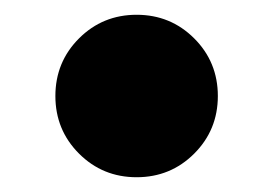

<svg xmlns="http://www.w3.org/2000/svg" viewBox="-20 -430 370 260"><path d="M275 -300Q275 -254 243 -222Q211 -190 165 -190Q119 -190 87 -222Q55 -254 55 -300Q55 -346 87 -378Q119 -410 165 -410Q211 -410 243 -378Q275 -346 275 -300Z"/></svg>

Font: Rubik
Style: Regular
Weight: 400
Designer: Hubert & Fischer
Foundry: Hubert & Fischer
Version: Version 1.100